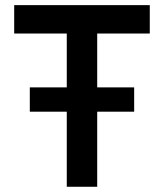

<svg xmlns="http://www.w3.org/2000/svg" viewBox="-20 -713 626 733"><path d="M234.9 0V-286.6H93.8V-379.4H234.9V-585H34.2V-693.4H551.8V-585H351.1V-379.4H492.2V-286.6H351.1V0Z"/></svg>

Font: Caskaydia Cove SemiBold
Style: Regular
Weight: 600
Monospace: yes
Designer: Aaron Bell
Foundry: Saja Typeworks
Version: Version 4.300; ttfautohint (v1.8.3)